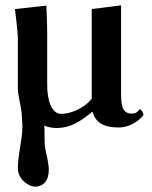

<svg xmlns="http://www.w3.org/2000/svg" viewBox="-20 -468 569 720"><path d="M325 -48H327C339 -10 365 10 425 10C480 10 518 -33 518 -38C518 -45 509 -58 505 -58C499 -58 498 -42 474 -42C435 -42 434 -80 434 -126V-448L324 -434V-98C302 -68 251 -41 210 -41C175 -41 157 -87 157 -150V-343C157 -375 154 -447 154 -447L36 -434C36 -434 47 -348 47 -323V-137C47 -112 58 -72 61 -46C62 -26 64 -10 64 4C64 40 58 66 54 92C50 118 47 142 47 163C47 206 90 232 110 232C142 232 163 211 163 168C163 151 157 122 151 96C147 77 147 57 147 37C147 26 147 14 146 3C160 9 176 12 192 12C247 12 284 -15 325 -48Z"/></svg>

Font: Libertinus Serif Semibold
Style: Regular
Weight: 600
Designer: Philipp H. Poll, Khaled Hosny
Foundry: Caleb Maclennan
Version: Version 7.050;RELEASE